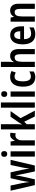

<svg xmlns="http://www.w3.org/2000/svg" viewBox="1724 -2524 810 4298"><g transform="rotate(-90 2129.0 -375.0)"><path d="M379 -290Q371 -324 365 -362Q359 -400 355 -428H352Q348 -398 342 -360Q336 -322 328 -289L264 0H134L9 -543H125L175 -303Q183 -262 190.5 -215.5Q198 -169 202 -128H205Q209 -163 216.5 -207.5Q224 -252 233 -294L289 -543H420L475 -293Q482 -257 490 -213Q498 -169 503 -128H506Q508 -158 514.5 -198.5Q521 -239 529 -279L585 -543H700L573 0H440Z M832 -753Q896 -753 896 -685Q896 -651 879 -634.5Q862 -618 832 -618Q802 -618 784.5 -634.5Q767 -651 767 -685Q767 -753 832 -753ZM890 -543V0H773V-543Z M1257 -553Q1283 -553 1307 -546L1294 -428Q1274 -435 1245 -435Q1198 -435 1167 -393.5Q1136 -352 1136 -280V0H1020V-543H1110L1126 -451H1132Q1151 -493 1183 -523Q1215 -553 1257 -553Z M1498 -408Q1498 -379 1496.5 -348Q1495 -317 1492 -289H1496Q1505 -306 1517.5 -326.5Q1530 -347 1540 -362L1664 -543H1791L1633 -321L1801 0H1671L1553 -238L1498 -183V0H1382V-760H1498Z M1984 0H1868V-760H1984Z M2173 -753Q2237 -753 2237 -685Q2237 -651 2220 -634.5Q2203 -618 2173 -618Q2143 -618 2125.5 -634.5Q2108 -651 2108 -685Q2108 -753 2173 -753ZM2231 -543V0H2114V-543Z M2552 10Q2449 10 2393.5 -58Q2338 -126 2338 -268Q2338 -403 2394 -478Q2450 -553 2556 -553Q2595 -553 2628 -544.5Q2661 -536 2688 -521L2655 -428Q2631 -440 2607.5 -447Q2584 -454 2561 -454Q2457 -454 2457 -269Q2457 -89 2562 -89Q2592 -89 2621.5 -98.5Q2651 -108 2678 -124V-26Q2625 10 2552 10Z M2894 -576Q2894 -518 2886 -472H2893Q2912 -512 2946 -532.5Q2980 -553 3024 -553Q3100 -553 3140 -504Q3180 -455 3180 -360V0H3064V-331Q3064 -393 3047 -422.5Q3030 -452 2993 -452Q2937 -452 2915.5 -406.5Q2894 -361 2894 -268V0H2778V-760H2894Z M3492 -552Q3587 -552 3638 -485.5Q3689 -419 3689 -308V-242H3401Q3404 -84 3523 -84Q3562 -84 3595 -93Q3628 -102 3664 -123V-27Q3598 10 3510 10Q3398 10 3341.5 -64.5Q3285 -139 3285 -268Q3285 -406 3339 -479Q3393 -552 3492 -552ZM3494 -462Q3453 -462 3429.5 -429Q3406 -396 3402 -327H3579Q3579 -386 3558 -424Q3537 -462 3494 -462Z M4040 -553Q4114 -553 4154.5 -505Q4195 -457 4195 -360V0H4079V-331Q4079 -391 4062.5 -421.5Q4046 -452 4007 -452Q3952 -452 3930.5 -408Q3909 -364 3909 -268V0H3793V-543H3884L3899 -471H3905Q3925 -511 3960 -532Q3995 -553 4040 -553Z"/></g></svg>

Font: Noto Sans Thai Looped Condensed SemiBold
Style: Regular
Weight: 600
Width: 3
Designer: Sasikarn Vongin, Ben Mitchell
Foundry: The Fontpad Ltd
Version: Version 1.001; ttfautohint (v1.8.4.7-5d5b)